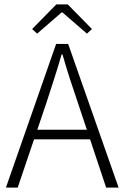

<svg xmlns="http://www.w3.org/2000/svg" viewBox="-20 -859 570 879"><path d="M7 0 237 -658H292L523 0H466L338 -384Q318 -442 300.5 -496.5Q283 -551 266 -610H262Q245 -551 227.5 -496.5Q210 -442 191 -384L61 0ZM115 -221V-265H412V-221ZM150 -705 127 -726 238 -839H290L401 -726L378 -705L266 -802H262Z"/></svg>

Font: Assistant ExtraLight Light
Style: Regular
Weight: 300
Version: Version 3.000